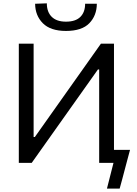

<svg xmlns="http://www.w3.org/2000/svg" viewBox="-20 -974 820 1148"><path d="M374.5 -789Q282 -789 236.2 -835Q190.5 -881 190 -951.5L260 -954Q260 -902.5 289.2 -873.5Q318.5 -844.5 374.5 -844.5Q432 -844.5 460.5 -873Q489 -901.5 489 -951.5H559Q558.5 -881 514 -835Q469.5 -789 374.5 -789ZM92.5 0V-713H181V-155H188.5L343.5 -374Q400.5 -454.5 460.2 -538.8Q520 -623 583.5 -713H661.5V-78H757.5Q749.5 -48 741.5 -18.5Q733.5 11 726 40Q718.5 68 711 96.8Q703.5 125.5 695.5 153.5H619.5L658.5 0H573V-558.5H565.5L410.5 -340Q340 -240.5 281.5 -158Q223 -75.5 169.5 0Z"/></svg>

Font: Commissioner
Style: Regular
Weight: 400
Designer: Kostas Bartsokas
Foundry: Kostas Bartsokas
Version: Version 1.000; ttfautohint (v1.8.3)